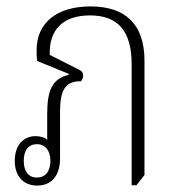

<svg xmlns="http://www.w3.org/2000/svg" viewBox="-20 -573 558 598"><path d="M96 5C139 5 167 -24 167 -80V-224C167 -293 183 -320 232 -320C236 -324 239 -330 239 -337C239 -346 235 -352 226 -356L135 -402C132 -480 176 -525 260 -525C347 -525 390 -477 390 -373V4H405L430 -28V-384C430 -496 372 -553 262 -553C157 -553 94 -502 94 -417C94 -406 94 -394 96 -383L194 -343V-340C142 -328 127 -290 127 -218V-137C121 -145 105 -149 91 -149C55 -149 26 -123 26 -72C26 -23 54 5 96 5ZM95 -20C69 -20 54 -39 54 -72C54 -105 69 -124 95 -124C120 -124 137 -105 137 -72C137 -39 121 -20 95 -20Z"/></svg>

Font: Noto Serif Thai Condensed ExtraLight
Style: Regular
Weight: 200
Width: 3
Designer: Monotype Design Team
Foundry: Monotype Imaging Inc.
Version: Version 2.002